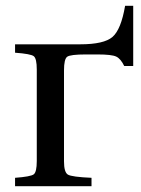

<svg xmlns="http://www.w3.org/2000/svg" viewBox="-20 -643 488 663"><path d="M32 0V-29Q86 -33 96.5 -41Q107 -49 107 -87V-403Q107 -441 96.5 -449Q86 -457 32 -461V-490H257Q339 -490 368.5 -515.5Q398 -541 412 -623H440V-415H409Q397 -440 381.5 -447.5Q366 -455 317 -455H276Q223 -455 212 -447Q201 -439 201 -400V-86Q201 -48 214.5 -40Q228 -32 296 -29V0Z"/></svg>

Font: Linguistics Pro
Style: Regular
Weight: 400
Designer: Stefan Peev, Context Ltd
Foundry: Stefan Peev, Context Ltd
Version: Version 001.000